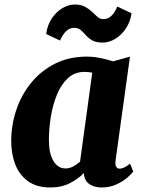

<svg xmlns="http://www.w3.org/2000/svg" viewBox="-20 -818 624 848"><path d="M490.5 -110Q488 -90 493.2 -81.5Q498.5 -73 509.5 -73Q516.5 -73 527 -77.5Q537.5 -82 554.5 -95L568.5 -60.5Q563 -52 544 -35Q525 -18 495.5 -4Q466 10 428 10Q396.5 10 375 -4.8Q353.5 -19.5 350.5 -48.5L351 -54.5Q327.5 -29.5 290.2 -9.8Q253 10 202 10Q141.5 10 103.2 -18Q65 -46 47.2 -92.5Q29.5 -139 29.5 -193.5Q29.5 -265.5 52 -332.5Q74.5 -399.5 117.8 -452.5Q161 -505.5 223 -536.8Q285 -568 364 -568Q393 -568 425.5 -561.2Q458 -554.5 479.5 -547L554 -568ZM387.5 -497Q371.5 -500.5 353 -500.5Q310 -500.5 280 -472.8Q250 -445 231.5 -400Q213 -355 204.5 -302.2Q196 -249.5 196 -199.5Q196 -141 215.8 -107.5Q235.5 -74 269.5 -74Q287 -74 303.2 -82.8Q319.5 -91.5 333.5 -104ZM184 -668Q189 -706.5 208.2 -735.8Q227.5 -765 254.8 -781.5Q282 -798 310.5 -798Q337.5 -798 355.5 -788.2Q373.5 -778.5 386.5 -765.8Q399.5 -753 410.8 -743.2Q422 -733.5 435.5 -733.5Q457.5 -733.5 472.5 -748.5Q487.5 -763.5 498 -789L561 -759.5Q555.5 -721.5 536 -692.2Q516.5 -663 489.2 -646.5Q462 -630 433 -630Q404 -630 387.2 -639.8Q370.5 -649.5 359.2 -662.5Q348 -675.5 336.8 -685.2Q325.5 -695 308 -695Q286.5 -695 271.5 -679.8Q256.5 -664.5 245 -639Z"/></svg>

Font: Merriweather Black
Style: Italic
Weight: 900
Italic angle: -7.8°
Designer: Eben Sorkin
Foundry: Eben Sorkin
Version: Version 2.200;gftools[0.9.31]